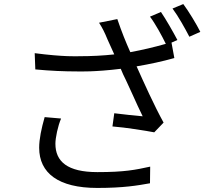

<svg xmlns="http://www.w3.org/2000/svg" viewBox="-20 -881 1040 946"><path d="M830 -839C859 -800 890 -744 913 -700L967 -724C948 -762 910 -825 883 -861ZM719 -799C746 -763 777 -706 797 -665C737 -648 682 -635 622 -624C599 -676 581 -720 558 -787L468 -769C485 -742 494 -725 510 -686L543 -613C489 -607 431 -604 369 -604C362 -604 296 -600 151 -619L154 -539C227 -532 295 -529 363 -529C370 -529 446 -526 575 -542C582 -525 590 -506 601 -485L630 -422C649 -379 668 -339 683 -308C650 -311 580 -318 543 -323L534 -258C599 -253 698 -237 740 -229L786 -277C740 -360 688 -476 653 -554C717 -565 779 -578 839 -595L825 -671L854 -684C833 -724 797 -787 773 -822ZM200 -304C184 -248 173 -196 173 -153C173 -28 268 45 459 45C589 45 658 33 719 22L720 -60C647 -44 593 -33 460 -33C312 -33 253 -85 253 -173C253 -202 265 -260 281 -297Z"/></svg>

Font: Spoqa Han Sans Neo Regular
Style: Regular
Weight: 400
Designer: [Spoqa Han Sans Neo] Dong-huui Kim  Younghwa Kang  Yujin Lee  [Noto Sans] Ryoko NISHIZUKA  (kana & ideographs); Paul D. 
Foundry: Spoqa (http://www.spoqa-han-sans.com)
Version: Version 1.000